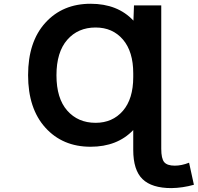

<svg xmlns="http://www.w3.org/2000/svg" viewBox="-20 -761 1041 1011"><path d="M483.4 -114.3Q572.3 -114.3 627 -177.2Q681.6 -240.2 681.6 -355.5V-375Q681.6 -489.3 627.4 -552.7Q573.2 -616.2 483.4 -616.2Q390.6 -616.2 334 -551.3Q277.3 -486.3 277.3 -364.7Q277.3 -243.2 334 -178.7Q390.6 -114.3 483.4 -114.3ZM681.6 -76.2Q597.7 11.7 457 11.7Q309.6 11.7 218.8 -88.9Q127.9 -189.5 127.9 -365.2Q127.9 -541 218.8 -641.1Q309.6 -741.2 457 -741.2Q599.6 -741.2 682.6 -652.3L685.5 -732.4H829.1V22.5Q829.1 74.2 844.7 92.8Q860.4 111.3 900.4 111.3Q936.5 111.3 975.6 95.7L1001 211.9Q942.4 228.5 882.8 229.5Q779.3 229.5 730.5 182.1Q681.6 134.8 681.6 28.3Z"/></svg>

Font: GenEi Gothic M Regular
Style: Bold
Weight: 700
Designer: o_tamon (Modified); [Source Han Sans]
Ryoko NISHIZUKA  (kana & ideographs); Paul D. Hunt (Latin, Greek & Cyrillic); Wenl
Version: Version 1.1a;Original Version 1.004